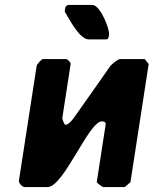

<svg xmlns="http://www.w3.org/2000/svg" viewBox="-20 -760 624 780"><path d="M233 -280 267 -500C268 -507 254 -520 248 -520H154C149 -520 130 -499 129 -493L57 -27C55 -17 70 0 80 0H173C239 0 340 -267 394 -267C402 -267 411 -265 409 -253L373 -20C373 -18 395 0 400 0H487L510 -20L584 -500L568 -520H468C457 -520 432 -496 429 -493C408 -462 306 -318 284 -287C278 -278 260 -253 246 -253C240 -253 233 -278 233 -280ZM243 -713C262 -682 303 -600 340 -600H413C422 -600 423 -619 423 -621C426 -640 388 -740 355 -740H262C248 -740 246 -733 244 -723C244 -722 243 -715 243 -713Z"/></svg>

Font: Asimov Print
Style: CIt
Weight: 500
Designer: Google
Version: Version 2.000980: 2014